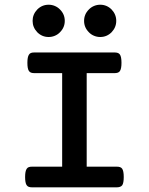

<svg xmlns="http://www.w3.org/2000/svg" viewBox="-20 -805 640 825"><path d="M140.1 -764.2Q160.6 -784.7 189 -784.7Q203.1 -784.7 215.8 -779.3Q228.5 -773.9 237.8 -764.2Q258.3 -743.7 258.3 -715.3Q258.3 -687 237.8 -666.5Q228.5 -656.7 215.8 -651.4Q203.1 -646 189 -646Q160.6 -646 140.1 -666.5Q120.1 -687.5 120.1 -715.3Q120.1 -743.2 140.1 -764.2ZM361.8 -764.2Q371.1 -773.9 383.8 -779.3Q396.5 -784.7 410.6 -784.7Q439 -784.7 459.5 -764.2Q479.5 -743.2 479.5 -715.3Q479.5 -687.5 459.5 -666.5Q439 -646 410.6 -646Q396.5 -646 383.8 -651.4Q371.1 -656.7 361.8 -666.5Q341.3 -687 341.3 -715.3Q341.3 -743.7 361.8 -764.2ZM247.1 -490.7H128.4Q119.1 -490.7 113.3 -492.9Q107.4 -495.1 104 -500.5Q97.7 -509.8 97.7 -535.2Q97.7 -560.5 104.5 -570.3Q107.9 -575.7 113.5 -577.6Q119.1 -579.6 128.4 -579.6H471.2Q480 -579.6 485.8 -577.6Q491.7 -575.7 495.1 -570.8Q502 -561 502 -535.2Q502 -509.3 495.1 -499.5Q491.7 -494.6 485.8 -492.7Q480 -490.7 471.2 -490.7H352.5V-88.9H481Q489.7 -88.9 495.6 -86.9Q501.5 -85 504.9 -80.1Q511.7 -70.3 511.7 -44.4Q511.7 -19 505.4 -9.3Q498.5 0 481 0H118.7Q109.4 0 103.5 -2.2Q97.7 -4.4 94.2 -9.8Q87.9 -19.5 87.9 -44.4Q87.9 -69.8 94.7 -79.6Q98.1 -85 103.8 -86.9Q109.4 -88.9 118.7 -88.9H247.1Z"/></svg>

Font: Courier Prime SemiBold
Style: Regular
Weight: 600
Designer: Alan Dague-Greene
Foundry: Quote-Unquote Apps
Version: Version 1.202